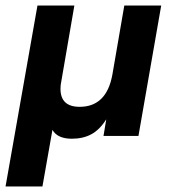

<svg xmlns="http://www.w3.org/2000/svg" viewBox="-33 -490 623 692"><path d="M226 10Q174 10 156 -22L120 182H-13L102 -470H235L188 -197Q185 -183 185 -170Q185 -105 254 -105Q351 -105 372 -221L415 -470H548L466 0H340L350 -60Q326 -22 296 -6Q266 10 226 10Z"/></svg>

Font: Celebes
Style: Bold Italic
Weight: 700
Italic angle: -10°
Designer: Anugrah Pasau
Foundry: Lafontype
Version: Version 1.000; ttfautohint (v1.8.4)